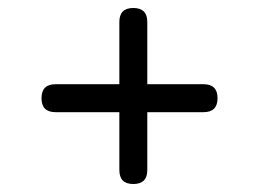

<svg xmlns="http://www.w3.org/2000/svg" viewBox="-20 -573 649 481"><path d="M279 -518Q279 -553 314 -553Q349 -553 349 -518V-147Q349 -112 314 -112Q279 -112 279 -147ZM119 -292Q84 -292 84 -327Q84 -362 119 -362H490Q525 -362 525 -327Q525 -292 490 -292Z"/></svg>

Font: Jura Light
Style: Bold
Weight: 700
Version: Version 5.104